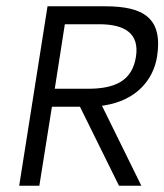

<svg xmlns="http://www.w3.org/2000/svg" viewBox="-20 -595 522 610"><path d="M41 -5H105L145 -256H234L358 -5H429L304 -259L311 -260C413 -276 467 -341 479 -415C498 -538 436 -575 314 -575H131ZM154 -313 186 -518H295C379 -518 423 -487 412 -415C400 -337 344 -313 259 -313Z"/></svg>

Font: Charger Sport
Style: LitObl
Weight: 300
Designer: Jasper
Foundry: Cannot Into Space Fonts
Version: Version 1.1